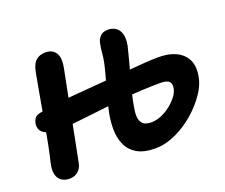

<svg xmlns="http://www.w3.org/2000/svg" viewBox="-118 -891 1279 1090"><g transform="rotate(-20 521.0 -346.0)"><path d="M650 17Q579 17 538 -8Q497 -33 479 -74Q461 -115 460.5 -164.5Q460 -214 470 -264Q478 -302 488 -339.5Q498 -377 508 -413Q518 -449 527 -482.5Q536 -516 542 -545Q547 -572 549 -598.5Q551 -625 557 -653Q562 -677 578.5 -693Q595 -709 624 -709Q650 -709 670 -696Q690 -683 698.5 -656Q707 -629 699 -585Q692 -556 681.5 -516Q671 -476 659 -432.5Q647 -389 636.5 -349Q626 -309 620 -278Q614 -249 610.5 -222Q607 -195 611.5 -174.5Q616 -154 631.5 -142Q647 -130 679 -130Q706 -130 736 -142Q766 -154 793 -175Q820 -196 839 -220.5Q858 -245 862 -269Q867 -294 854 -308.5Q841 -323 801 -323Q763 -323 702 -320.5Q641 -318 572 -311Q541 -308 497 -302.5Q453 -297 405.5 -291.5Q358 -286 312.5 -281Q267 -276 232 -272.5Q197 -269 181 -269Q126 -269 98 -280.5Q70 -292 61.5 -310.5Q53 -329 57 -351Q61 -368 69.5 -379.5Q78 -391 100 -396Q135 -404 190.5 -411.5Q246 -419 311 -424.5Q376 -430 439.5 -435Q503 -440 552 -444Q605 -448 656 -452.5Q707 -457 753.5 -460.5Q800 -464 840 -464Q938 -464 986.5 -415Q1035 -366 1017 -279Q1010 -239 984 -197.5Q958 -156 920.5 -117.5Q883 -79 837.5 -48.5Q792 -18 744 -0.5Q696 17 650 17ZM133 12Q105 12 85 -1Q65 -14 58 -41.5Q51 -69 61 -110Q72 -155 83 -210.5Q94 -266 104.5 -325.5Q115 -385 125 -441.5Q135 -498 143.5 -545.5Q152 -593 158 -624Q167 -670 189 -689.5Q211 -709 248 -709Q288 -709 308 -679.5Q328 -650 315 -586Q295 -486 276 -389Q257 -292 240.5 -206Q224 -120 210 -52Q204 -23 183.5 -5.5Q163 12 133 12Z"/></g></svg>

Font: Shantell Sans
Style: Bold Italic
Weight: 700
Italic angle: -11°
Designer: Stephen Nixon, Anya Danilova, Shantell Martin
Foundry: Arrow Type
Version: Version 1.011;[c5ecc13dd]